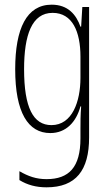

<svg xmlns="http://www.w3.org/2000/svg" viewBox="-20 -559 470 821"><path d="M201 -539C94 -539 45 -437 45 -263C45 -78 100 10 195 10C263 10 306 -38 324 -104H327C324 -65 324 -37 324 -8V33C324 156 275 207 179 207C135 207 101 195 63 173V211C97 232 135 242 179 242C305 242 361 169 361 29V-529H332L327 -445H324C306 -496 271 -539 201 -539ZM205 -504C290 -504 324 -423 324 -317V-226C324 -125 289 -24 200 -24C122 -24 83 -99 83 -263C83 -409 116 -504 205 -504Z"/></svg>

Font: Noto Sans ExtraCondensed ExtraLight
Style: Regular
Weight: 200
Width: 2
Designer: Monotype Design Team
Foundry: Monotype Imaging Inc.
Version: Version 2.013